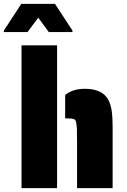

<svg xmlns="http://www.w3.org/2000/svg" viewBox="-55 -979 663 999"><path d="M57 -743H242V0H57ZM346 -241Q346 -294 345 -311Q343 -339 340 -348Q336 -358 326 -360.5Q316 -363 294 -363H284V-485Q324 -517 386 -517Q476 -517 507 -462Q521 -438 526 -403.5Q531 -369 531 -319V0H346ZM-35 -820 56 -959H231L322 -820V-812H199L144 -887L88 -812H-35Z"/></svg>

Font: Saira Stencil One
Style: Regular
Weight: 400
Designer: Hector Gatti with collaboration of the Omnibus-Type team
Foundry: Omnibus-Type
Version: Version 1.004